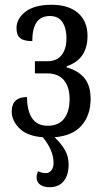

<svg xmlns="http://www.w3.org/2000/svg" viewBox="-20 -565 437 803"><path d="M133 177Q133 165 139 151Q155 159 172 159Q185 159 194.5 148Q204 137 204 116Q204 64 159 9Q93 4 61 -28.5Q29 -61 29 -98Q29 -159 93 -159Q93 -103 114 -71Q135 -39 180 -39Q225 -39 248 -68.5Q271 -98 271 -150Q271 -202 247 -230Q223 -258 178 -258H126V-309H178Q218 -309 238 -335Q258 -361 258 -405Q258 -447 241 -472.5Q224 -498 189 -498Q151 -498 133 -471.5Q115 -445 115 -393Q79 -393 64 -406Q49 -419 49 -447Q49 -487 86.5 -516Q124 -545 196 -545Q267 -545 306.5 -510.5Q346 -476 346 -415Q346 -317 259 -288V-283Q307 -270 333 -238.5Q359 -207 359 -151Q359 -84 321.5 -40.5Q284 3 208 9Q235 34 251 61.5Q267 89 267 123Q267 167 246.5 192.5Q226 218 187 218Q162 218 147.5 207Q133 196 133 177Z"/></svg>

Font: Noto Serif Cond
Style: Regular
Weight: 400
Width: 3
Designer: Monotype Design Team
Foundry: Monotype Imaging Inc.
Version: Version 1.001